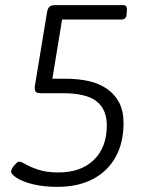

<svg xmlns="http://www.w3.org/2000/svg" viewBox="-20 -720 575 746"><path d="M203 6Q149 6 108.5 -4Q68 -14 45.5 -28.5Q23 -43 23 -53Q23 -58 26.5 -64.5Q30 -71 35 -77Q40 -83 45 -87.5Q50 -92 54 -92Q62 -92 80 -81.5Q98 -71 129.5 -60.5Q161 -50 207 -50Q295 -50 345 -99Q395 -148 395 -233Q395 -295 355 -326.5Q315 -358 222 -358H136Q123 -358 118.5 -364Q114 -370 115 -383L163 -674Q166 -689 173 -694.5Q180 -700 193 -700H458Q467 -700 470.5 -695Q474 -690 473 -677L472 -667Q472 -654 466 -649Q460 -644 452 -644H197L225 -667L179 -387L160 -414H237Q284 -414 324.5 -405Q365 -396 395.5 -375Q426 -354 443 -321.5Q460 -289 460 -242Q460 -165 429 -109.5Q398 -54 340.5 -24Q283 6 203 6Z"/></svg>

Font: Asap Light
Style: Italic
Weight: 300
Italic angle: -6°
Designer: Pablo Cosgaya
Foundry: Omnibus-Type
Version: Version 3.001